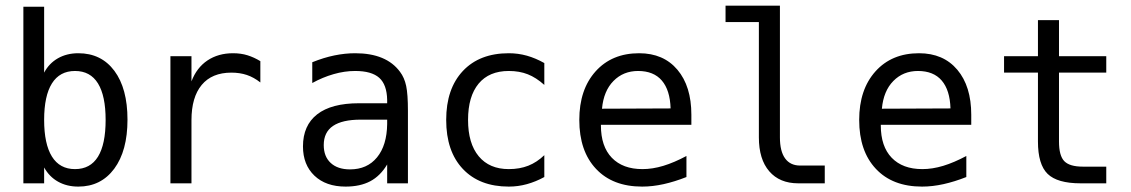

<svg xmlns="http://www.w3.org/2000/svg" viewBox="-20 -655 4040 686"><path d="M357.4 -226.6Q357.4 -312.5 330.1 -356.9Q302.7 -401.4 248 -401.4Q193.4 -401.4 165.5 -356.9Q137.7 -312.5 137.7 -226.6Q137.7 -140.6 165.5 -95.7Q193.4 -50.8 248 -50.8Q302.7 -50.8 330.1 -95.2Q357.4 -139.6 357.4 -226.6ZM137.7 -395.5Q155.3 -428.7 187 -446.8Q218.8 -464.8 259.8 -464.8Q341.8 -464.8 388.7 -401.9Q435.5 -338.9 435.5 -227.5Q435.5 -116.2 388.2 -52.2Q340.8 11.7 259.8 11.7Q218.8 11.7 187.5 -5.9Q156.2 -23.4 137.7 -56.6V0H63.5V-630.9H137.7Z M910.2 -360.4Q886.7 -378.9 861.8 -387.2Q836.9 -395.5 806.6 -395.5Q737.3 -395.5 700.7 -351.6Q664.1 -307.6 664.1 -225.6V0H588.9V-454.1H664.1V-364.3Q682.6 -413.1 721.2 -439Q759.8 -464.8 812.5 -464.8Q840.8 -464.8 864.3 -457.5Q887.7 -450.2 910.2 -436.5Z M1293 -227.5H1268.6Q1203.1 -227.5 1169.9 -205.1Q1136.7 -182.6 1136.7 -136.7Q1136.7 -95.7 1161.6 -72.8Q1186.5 -49.8 1230.5 -49.8Q1292 -49.8 1327.1 -92.8Q1362.3 -135.7 1363.3 -211.9V-227.5ZM1437.5 -258.8V0H1363.3V-67.4Q1338.9 -26.4 1302.7 -7.3Q1266.6 11.7 1214.8 11.7Q1144.5 11.7 1103.5 -27.3Q1062.5 -66.4 1062.5 -131.8Q1062.5 -207 1113.3 -246.6Q1164.1 -286.1 1262.7 -286.1H1363.3V-297.9Q1362.3 -352.5 1335 -377Q1307.6 -401.4 1249 -401.4Q1210.9 -401.4 1171.9 -390.1Q1132.8 -378.9 1095.7 -358.4V-432.6Q1136.7 -449.2 1174.8 -457Q1212.9 -464.8 1249 -464.8Q1304.7 -464.8 1344.7 -448.2Q1384.8 -431.6 1409.2 -398.4Q1424.8 -377.9 1431.2 -348.1Q1437.5 -318.4 1437.5 -258.8Z M1924.8 -22.5Q1894.5 -5.9 1862.8 2.9Q1831.1 11.7 1797.9 11.7Q1693.4 11.7 1633.8 -51.3Q1574.2 -114.3 1574.2 -226.6Q1574.2 -337.9 1633.8 -401.4Q1693.4 -464.8 1797.9 -464.8Q1831.1 -464.8 1862.3 -456.1Q1893.6 -447.3 1924.8 -429.7V-351.6Q1895.5 -377.9 1865.7 -389.6Q1835.9 -401.4 1797.9 -401.4Q1727.5 -401.4 1689.9 -356Q1652.3 -310.5 1652.3 -226.6Q1652.3 -142.6 1690.4 -96.7Q1728.5 -50.8 1797.9 -50.8Q1836.9 -50.8 1867.7 -63Q1898.4 -75.2 1924.8 -100.6Z M2450.2 -245.1V-209H2127V-207Q2127 -131.8 2166 -91.3Q2205.1 -50.8 2275.4 -50.8Q2311.5 -50.8 2350.1 -62.5Q2388.7 -74.2 2432.6 -97.7V-22.5Q2390.6 -5.9 2351.1 2.9Q2311.5 11.7 2274.4 11.7Q2168.9 11.7 2109.4 -51.8Q2049.8 -115.2 2049.8 -226.6Q2049.8 -335 2107.9 -399.9Q2166 -464.8 2263.7 -464.8Q2350.6 -464.8 2400.4 -405.8Q2450.2 -346.7 2450.2 -245.1ZM2376 -267.6Q2374 -333 2344.7 -367.2Q2315.4 -401.4 2259.8 -401.4Q2207 -401.4 2171.9 -365.7Q2136.7 -330.1 2130.9 -266.6Z M2766.6 -164.1Q2766.6 -114.3 2785.2 -88.9Q2803.7 -63.5 2838.9 -63.5H2926.8V0H2832Q2765.6 0 2728.5 -43Q2691.4 -85.9 2691.4 -164.1V-576.2H2572.3V-634.8H2766.6Z M3450.2 -245.1V-209H3127V-207Q3127 -131.8 3166 -91.3Q3205.1 -50.8 3275.4 -50.8Q3311.5 -50.8 3350.1 -62.5Q3388.7 -74.2 3432.6 -97.7V-22.5Q3390.6 -5.9 3351.1 2.9Q3311.5 11.7 3274.4 11.7Q3168.9 11.7 3109.4 -51.8Q3049.8 -115.2 3049.8 -226.6Q3049.8 -335 3107.9 -399.9Q3166 -464.8 3263.7 -464.8Q3350.6 -464.8 3400.4 -405.8Q3450.2 -346.7 3450.2 -245.1ZM3376 -267.6Q3374 -333 3344.7 -367.2Q3315.4 -401.4 3259.8 -401.4Q3207 -401.4 3171.9 -365.7Q3136.7 -330.1 3130.9 -266.6Z M3763.7 -583V-454.1H3932.6V-395.5H3763.7V-149.4Q3763.7 -98.6 3782.7 -79.1Q3801.8 -59.6 3848.6 -59.6H3932.6V0H3840.8Q3757.8 0 3723.1 -33.7Q3688.5 -67.4 3688.5 -149.4V-395.5H3567.4V-454.1H3688.5V-583Z"/></svg>

Font: BabelStone Mayan Numerals
Style: Regular
Weight: 400
Designer: Andrew West
Foundry: BabelStone
Version: Version 11.000 June 09, 2018